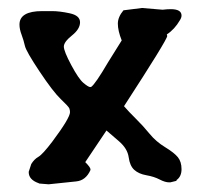

<svg xmlns="http://www.w3.org/2000/svg" viewBox="-20 -447 512 486"><path d="M403.3 -356Q403.3 -346.7 293.9 -178.2Q305.2 -165 323.7 -146.7Q342.3 -128.4 358.6 -108.4Q375 -88.4 397.9 -74.5Q420.9 -60.5 430.2 -49.1Q439.5 -37.6 439.5 -18.8Q439.5 0 426.8 8.8V10.7L411.1 14.6H408.2Q397.9 14.6 384 7.3Q370.1 0 350.6 -3.4Q331.1 -6.8 319.8 -17.1Q308.6 -27.3 305.7 -49.1Q302.7 -70.8 281.2 -89.4Q259.8 -107.9 249.5 -116.7Q222.7 -76.7 195.8 -36.6Q209.5 -22.9 209 -18.1V-16.6Q197.3 9.8 172.9 12.2L103 19.5L79.6 17.6L77.6 16.6Q52.7 7.8 52.7 -11.2V-12.2L59.1 -31.7Q66.4 -43.9 77.1 -50Q87.9 -56.2 112.3 -88.4Q157.2 -148.4 157.2 -163.1Q157.2 -168 155.5 -172.6Q153.8 -177.2 134 -196Q114.3 -214.8 80.1 -266.1Q45.9 -317.4 43 -331.1Q40 -344.7 34.7 -358.9Q29.3 -373 29.3 -384.8Q29.3 -418.9 86.9 -418.9H111.3Q130.9 -418.9 156.7 -413.3Q182.6 -407.7 182.6 -390.6Q182.6 -373.5 162.1 -357.2Q141.6 -340.8 141.6 -329.1Q141.6 -317.4 160.4 -282.2Q179.2 -247.1 191.2 -237.1Q203.1 -227.1 208 -226.6L210.9 -227.1Q221.7 -234.9 253.4 -289.1L288.1 -344.7Q278.3 -369.1 278.3 -387.2Q278.3 -403.8 292.5 -420.9L339.4 -426.8L391.6 -422.4Q403.3 -423.8 412.1 -423.8Q439.5 -423.8 439.5 -407.7Q439.5 -402.3 435.5 -396Q421.9 -372.6 402.3 -359.9Q403.3 -357.4 403.3 -356Z"/></svg>

Font: Drukaatie burti
Style: Demi
Weight: 600
Version: Version 0.14